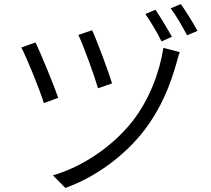

<svg xmlns="http://www.w3.org/2000/svg" viewBox="-20 -872 1040 946"><path d="M434 -723 366 -700C391 -649 447 -493 463 -437L532 -461C516 -516 456 -676 434 -723ZM866 -615 785 -636C766 -514 715 -380 633 -275C533 -148 385 -50 241 -8L302 54C443 4 591 -99 694 -234C776 -343 819 -454 850 -563C854 -577 859 -600 866 -615ZM155 -663 85 -638C108 -596 178 -426 196 -364L267 -390C244 -456 181 -609 155 -663ZM746 -824 696 -803C721 -768 756 -709 776 -668L827 -691C806 -729 769 -790 746 -824ZM871 -852 821 -831C847 -797 880 -739 902 -698L953 -720C932 -759 895 -818 871 -852Z"/></svg>

Font: Noto Sans CJK SC DemiLight
Style: Regular
Weight: 350
Designer: Ryoko NISHIZUKA 西塚涼子 (kana, bopomofo & ideographs); Paul D. Hunt (Latin, Greek & Cyrillic); Sandoll Communications 산돌커뮤니
Foundry: Adobe
Version: Version 2.004;hotconv 1.0.118;makeotfexe 2.5.65603